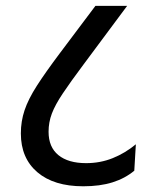

<svg xmlns="http://www.w3.org/2000/svg" viewBox="-20 -646 530 672"><path d="M450 -48.5 455.5 -141Q418 -110 374.5 -92.5Q331 -75 281.5 -75Q219 -75 184.5 -103Q150 -131 150 -185Q150 -218 161.5 -248.5Q173 -279 199.8 -319Q226.5 -359 272.5 -420.5L425 -625.5H314L188.5 -458.5Q139 -392.5 109 -345.8Q79 -299 66 -260.2Q53 -221.5 53 -179Q53 -92.5 110.8 -43.2Q168.5 6 271.5 6Q330 6 373.8 -7.8Q417.5 -21.5 450 -48.5Z"/></svg>

Font: Anek Devanagari Medium Medium
Style: Regular
Weight: 500
Version: Version 1.003